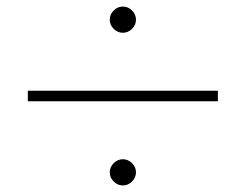

<svg xmlns="http://www.w3.org/2000/svg" viewBox="-20 -583 750 586"><path d="M65 -274V-306H645V-274ZM355 -17Q339 -17 327 -29Q315 -41 315 -57Q315 -73 327 -85Q339 -97 355 -97Q371 -97 383 -85Q395 -73 395 -57Q395 -41 383 -29Q371 -17 355 -17ZM355 -483Q339 -483 327 -495Q315 -507 315 -523Q315 -539 327 -551Q339 -563 355 -563Q371 -563 383 -551Q395 -539 395 -523Q395 -507 383 -495Q371 -483 355 -483Z"/></svg>

Font: M PLUS 1 Thin ExtraLight
Style: Regular
Weight: 250
Version: Version 1.001